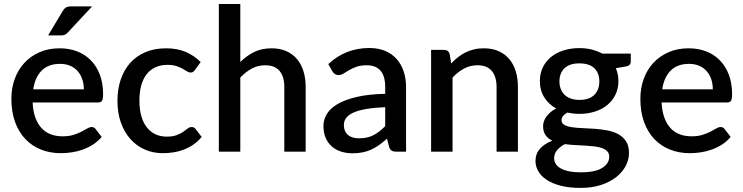

<svg xmlns="http://www.w3.org/2000/svg" viewBox="-20 -760 3722 962"><path d="M281 -440Q222.5 -440 189 -406.5Q155.5 -373 146.5 -312.5H400Q400 -339.5 392.2 -362.8Q384.5 -386 369.5 -403.2Q354.5 -420.5 332.2 -430.2Q310 -440 281 -440ZM279 -518Q326 -518 366 -502.8Q406 -487.5 435 -458Q464 -428.5 480.2 -385.8Q496.5 -343 496.5 -288.5Q496.5 -263.5 491 -255Q485.5 -246.5 471 -246.5H143.5Q145.5 -203 157 -171.2Q168.5 -139.5 187.8 -118.5Q207 -97.5 233.8 -87.2Q260.5 -77 293.5 -77Q325 -77 348 -84.2Q371 -91.5 388 -100.2Q405 -109 417 -116.2Q429 -123.5 439 -123.5Q452 -123.5 459 -113.5L489.5 -74Q470.5 -51.5 446.5 -36Q422.5 -20.5 395.5 -10.8Q368.5 -1 340 3.2Q311.5 7.5 284.5 7.5Q231.5 7.5 186.2 -10.2Q141 -28 107.8 -62.5Q74.5 -97 55.8 -148Q37 -199 37 -265.5Q37 -318.5 53.8 -364.5Q70.5 -410.5 101.8 -444.5Q133 -478.5 177.8 -498.2Q222.5 -518 279 -518ZM441.5 -728 321 -598.5Q313 -589.5 305.2 -586Q297.5 -582.5 285 -582.5H221L293.5 -703.5Q300.5 -716 309.8 -722Q319 -728 337 -728Z M957 -410Q952 -403.5 947.5 -400Q943 -396.5 934.5 -396.5Q926 -396.5 916.8 -402.5Q907.5 -408.5 894.8 -415.8Q882 -423 864 -429Q846 -435 819 -435Q784 -435 757.8 -422.5Q731.5 -410 713.8 -386.8Q696 -363.5 687.2 -330.2Q678.5 -297 678.5 -255.5Q678.5 -212.5 688 -179Q697.5 -145.5 715.2 -122.5Q733 -99.5 758.2 -87.5Q783.5 -75.5 815 -75.5Q846 -75.5 865.5 -83Q885 -90.5 898 -99.5Q911 -108.5 920.2 -116Q929.5 -123.5 940 -123.5Q953 -123.5 960 -113.5L990.5 -74Q972 -51.5 949.5 -36Q927 -20.5 902 -10.8Q877 -1 850 3.2Q823 7.5 795.5 7.5Q748 7.5 706.8 -10.2Q665.5 -28 634.8 -61.8Q604 -95.5 586.2 -144.2Q568.5 -193 568.5 -255.5Q568.5 -312 584.5 -360.2Q600.5 -408.5 631.2 -443.5Q662 -478.5 707.5 -498.2Q753 -518 812.5 -518Q868 -518 910.2 -500Q952.5 -482 985.5 -449Z M1076.5 0V-740H1184V-449.5Q1215.5 -480.5 1253 -499.2Q1290.5 -518 1340.5 -518Q1382.5 -518 1414.2 -504Q1446 -490 1467.8 -464.5Q1489.5 -439 1500.5 -403.2Q1511.5 -367.5 1511.5 -324.5V0H1404.5V-324.5Q1404.5 -376 1380.8 -404.5Q1357 -433 1308.5 -433Q1272.5 -433 1241.8 -416.5Q1211 -400 1184 -371.5V0Z M1779 -67Q1821 -67 1851.2 -82.8Q1881.5 -98.5 1910 -128V-223Q1852.5 -220.5 1813 -213.5Q1773.5 -206.5 1749 -195Q1724.5 -183.5 1713.8 -168.2Q1703 -153 1703 -134.5Q1703 -116.5 1708.8 -103.8Q1714.5 -91 1724.8 -82.8Q1735 -74.5 1748.8 -70.8Q1762.5 -67 1779 -67ZM1966.5 0Q1951 0 1943 -4.8Q1935 -9.5 1929.5 -24L1919 -65.5Q1899.5 -47.5 1880.5 -34Q1861.5 -20.5 1841.2 -11Q1821 -1.5 1797.8 3.2Q1774.5 8 1746.5 8Q1715.5 8 1688.8 -0.5Q1662 -9 1642.5 -26.2Q1623 -43.5 1611.8 -69Q1600.5 -94.5 1600.5 -129Q1600.5 -158.5 1616.2 -186.5Q1632 -214.5 1668.2 -236.8Q1704.5 -259 1763.8 -273.5Q1823 -288 1910 -290V-324Q1910 -379 1886.5 -406Q1863 -433 1817.5 -433Q1786.5 -433 1765.5 -425.2Q1744.5 -417.5 1729 -408.5Q1713.5 -399.5 1701.5 -391.8Q1689.5 -384 1676 -384Q1665 -384 1657.2 -389.8Q1649.5 -395.5 1644.5 -404L1625 -439Q1711.5 -519.5 1831 -519.5Q1875 -519.5 1909.2 -505.2Q1943.5 -491 1966.8 -465Q1990 -439 2002.2 -403.2Q2014.5 -367.5 2014.5 -324V0Z M2140 0V-510H2205Q2227 -510 2233 -489.5L2240.5 -442Q2256.5 -459 2274.2 -473Q2292 -487 2312 -497Q2332 -507 2354.8 -512.5Q2377.5 -518 2404 -518Q2446 -518 2477.8 -504Q2509.5 -490 2531.2 -464.5Q2553 -439 2564 -403.2Q2575 -367.5 2575 -324.5V0H2468V-324.5Q2468 -376 2444.2 -404.5Q2420.5 -433 2372 -433Q2336 -433 2305.2 -416.5Q2274.5 -400 2247.5 -371.5V0Z M2883 -259.5Q2933 -259.5 2958 -285Q2983 -310.5 2983 -351.5Q2983 -393.5 2958 -418Q2933 -442.5 2883 -442.5Q2833.5 -442.5 2808.2 -418Q2783 -393.5 2783 -351.5Q2783 -331.5 2789.5 -314.5Q2796 -297.5 2808.5 -285.2Q2821 -273 2839.8 -266.2Q2858.5 -259.5 2883 -259.5ZM3032.5 25Q3032.5 8.5 3022.8 -1.8Q3013 -12 2996.5 -18Q2980 -24 2957.8 -26.5Q2935.5 -29 2911 -30.5Q2886.5 -32 2860.5 -33.2Q2834.5 -34.5 2810.5 -38Q2786.5 -25.5 2771.5 -8Q2756.5 9.5 2756.5 32.5Q2756.5 47.5 2764.2 60.5Q2772 73.5 2788.2 83Q2804.5 92.5 2829.8 98Q2855 103.5 2890.5 103.5Q2961.5 103.5 2997 81.5Q3032.5 59.5 3032.5 25ZM2883 -519Q2916 -519 2944.8 -511.8Q2973.5 -504.5 2997.5 -491.5H3140.5V-451.5Q3140.5 -431.5 3116.5 -427L3065.5 -418.5Q3078.5 -388.5 3078.5 -354Q3078.5 -316.5 3063.8 -286Q3049 -255.5 3023 -234Q2997 -212.5 2961 -201Q2925 -189.5 2883 -189.5Q2867 -189.5 2851.8 -191.2Q2836.5 -193 2822 -196Q2807.5 -187.5 2800.5 -178Q2793.5 -168.5 2793.5 -158.5Q2793.5 -142 2808 -134Q2822.5 -126 2846.2 -122.5Q2870 -119 2900.5 -118Q2931 -117 2962.5 -114.5Q2994 -112 3024.5 -106.2Q3055 -100.5 3078.8 -87.2Q3102.5 -74 3117 -51.5Q3131.5 -29 3131.5 7Q3131.5 40 3115 71.5Q3098.5 103 3067.2 127.5Q3036 152 2991 166.8Q2946 181.5 2888.5 181.5Q2831.5 181.5 2789.2 170.5Q2747 159.5 2718.8 140.8Q2690.5 122 2676.8 97.5Q2663 73 2663 46.5Q2663 10.5 2685.8 -15Q2708.5 -40.5 2747.5 -55Q2726.5 -65 2713.8 -82.5Q2701 -100 2701 -128.5Q2701 -139.5 2705 -151.5Q2709 -163.5 2717.2 -175.2Q2725.5 -187 2737.8 -197.5Q2750 -208 2766.5 -216.5Q2728.5 -237.5 2706.8 -272.5Q2685 -307.5 2685 -354Q2685 -392 2699.8 -422.5Q2714.5 -453 2741 -474.5Q2767.5 -496 2803.8 -507.5Q2840 -519 2883 -519Z M3432.5 -440Q3374 -440 3340.5 -406.5Q3307 -373 3298 -312.5H3551.5Q3551.5 -339.5 3543.8 -362.8Q3536 -386 3521 -403.2Q3506 -420.5 3483.8 -430.2Q3461.5 -440 3432.5 -440ZM3430.5 -518Q3477.5 -518 3517.5 -502.8Q3557.5 -487.5 3586.5 -458Q3615.5 -428.5 3631.8 -385.8Q3648 -343 3648 -288.5Q3648 -263.5 3642.5 -255Q3637 -246.5 3622.5 -246.5H3295Q3297 -203 3308.5 -171.2Q3320 -139.5 3339.2 -118.5Q3358.5 -97.5 3385.2 -87.2Q3412 -77 3445 -77Q3476.5 -77 3499.5 -84.2Q3522.5 -91.5 3539.5 -100.2Q3556.5 -109 3568.5 -116.2Q3580.5 -123.5 3590.5 -123.5Q3603.5 -123.5 3610.5 -113.5L3641 -74Q3622 -51.5 3598 -36Q3574 -20.5 3547 -10.8Q3520 -1 3491.5 3.2Q3463 7.5 3436 7.5Q3383 7.5 3337.8 -10.2Q3292.5 -28 3259.2 -62.5Q3226 -97 3207.2 -148Q3188.5 -199 3188.5 -265.5Q3188.5 -318.5 3205.2 -364.5Q3222 -410.5 3253.2 -444.5Q3284.5 -478.5 3329.2 -498.2Q3374 -518 3430.5 -518Z"/></svg>

Font: Lato
Style: Regular
Weight: 600
Designer: Lukasz Dziedzic
Foundry: tyPoland Lukasz Dziedzic
Version: Version 2.006; 2014-01-15; ttfautohint (v1.4.1)